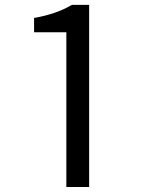

<svg xmlns="http://www.w3.org/2000/svg" viewBox="-20 -753 595 773"><path d="M247.1 0V-623H117.2V-680.7Q207 -696.3 269.5 -733.4H338.9V0Z"/></svg>

Font: Nasu
Style: Regular
Weight: 400
Designer: Ryoko NISHIZUKA (kana &amp; ideographs); Paul D. Hunt (Latin, Greek &amp; Cyrillic); Wenlong ZHANG (bopomofo); Sandoll C
Version: Version 2014.1215